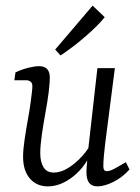

<svg xmlns="http://www.w3.org/2000/svg" viewBox="-20 -655 499 682"><path d="M150 7Q110 7 86 -21Q62 -49 62 -98Q62 -124 67.5 -160.5Q73 -197 79.5 -233Q86 -269 89 -293Q91 -309 93 -324.5Q95 -340 95 -349Q95 -360 88.5 -365Q82 -370 73 -370H31L35 -398Q59 -409 81.5 -414.5Q104 -420 119 -420Q157 -420 157 -379Q157 -371 156 -358Q155 -345 153 -328Q149 -296 141.5 -255Q134 -214 128.5 -175.5Q123 -137 123 -111Q123 -80 134.5 -61Q146 -42 171 -42Q196 -42 222.5 -58.5Q249 -75 272 -100.5Q295 -126 307 -153L311 -127Q286 -65 241 -29Q196 7 150 7ZM326 7Q307 7 297 -5Q287 -17 287 -45Q287 -56 289.5 -80.5Q292 -105 293 -121L326 -413H388L354 -148Q351 -125 349 -102Q347 -79 347 -65Q347 -47 359 -47Q370 -47 386 -55.5Q402 -64 427 -79L440 -53Q415 -25 383 -9Q351 7 326 7ZM176 -479 309 -635 352 -594Q328 -564 283.5 -525.5Q239 -487 195 -458Z"/></svg>

Font: Rasa Light
Style: Italic
Weight: 300
Italic angle: -7.10001°
Designer: Anna Giedrys (Yrsa+Rasa design), David Brezina (Yrsa art-direction, Rasa art-direction, design)
Foundry: Rosetta Type Foundry
Version: Version 2.004